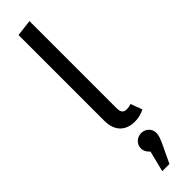

<svg xmlns="http://www.w3.org/2000/svg" viewBox="-355 -729 1004 1004"><g transform="rotate(-45 147.0 -227.0)"><path d="M177 77C145 77 119 101 119 133C119 152 129 168 143 180L114 296H167L208 210C229 166 234 150 234 133C234 101 209 77 177 77ZM196 12C223 12 249 5 269 -6L245 -70C235 -66 224 -64 211 -64C187 -64 178 -78 178 -106V-750L86 -739V-104C86 -29 129 12 196 12Z"/></g></svg>

Font: Fira Math
Style: Regular
Weight: 400
Designer: Xiangdong Zeng
Foundry: Xiangdong Zeng
Version: Version 0.3.4